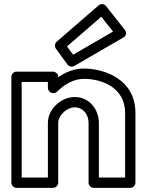

<svg xmlns="http://www.w3.org/2000/svg" viewBox="-20 -885 701 930"><path d="M304.7 -660.1 470.6 -804 527.5 -732.1 334 -619.9ZM254.6 -682.9C245.2 -674.7 243.1 -659.8 250.8 -649.3L306.8 -572.3C313.7 -562.8 328.2 -558.8 339.5 -565.4L577.5 -703.4C597.4 -714.9 590.7 -732.8 584.6 -740.5L493.6 -855.5C483.9 -867.8 467.5 -867.5 457.6 -858.9ZM262 0V-290C262 -325.3 302.5 -365 342 -365C382.2 -365 409 -330.7 409 -290V0C409 15.1 423.3 25 434 25H611C626.1 25 636 10.7 636 0V-338C636 -501.7 484.9 -553 386 -553C339.8 -553 297.8 -535.9 262 -511V-513C262 -528.1 247.7 -538 237 -538H60C44.9 -538 35 -523.7 35 -513V0C35 15.1 49.3 25 60 25H237C252.1 25 262 10.7 262 0ZM212 -25H85V-488H212V-459C212 -448.3 221.9 -434 237 -434H239C244.5 -434 251.9 -436.5 256.7 -441.3C293.7 -478.3 338.9 -503 386 -503C475.1 -503 586 -460.3 586 -338V-25H459V-290C459 -351.3 415.8 -415 342 -415C275.5 -415 212 -356.7 212 -290Z"/></svg>

Font: Hussar Techniczny
Style: Bold 
Weight: 700
Foundry: Cannot Into Space Fonts
Version: Version 0.77